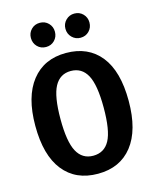

<svg xmlns="http://www.w3.org/2000/svg" viewBox="-134 -1006 898 1112"><g transform="rotate(-15 314.5 -450.0)"><path d="M594 -346Q594 -171 520.5 -77.5Q447 16 314 16Q181 16 107.5 -76.5Q34 -169 34 -346Q34 -520 108 -614Q182 -708 314 -708Q447 -708 520.5 -616Q594 -524 594 -346ZM185 -346Q185 -210 217 -151Q249 -92 314 -92Q381 -92 412.5 -150.5Q444 -209 444 -346Q444 -482 412 -541Q380 -600 314 -600Q249 -600 217 -541Q185 -482 185 -346ZM285 -844Q285 -813 264.5 -792Q244 -771 213 -771Q182 -771 161.5 -792Q141 -813 141 -844Q141 -874 161.5 -895Q182 -916 213 -916Q244 -916 264.5 -895Q285 -874 285 -844ZM492 -844Q492 -813 471.5 -792Q451 -771 420 -771Q390 -771 369 -792Q348 -813 348 -844Q348 -874 369 -895Q390 -916 420 -916Q451 -916 471.5 -895Q492 -874 492 -844Z"/></g></svg>

Font: Fira Sans Condensed SemiBold
Style: Regular
Weight: 600
Width: 3
Designer: bBox Type GmbH & Carrois Corporate GbR & Edenspiekermann AG
Foundry: bBox Type GmbH & Carrois Corporate GbR & Edenspiekermann AG
Version: Version 4.301